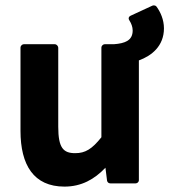

<svg xmlns="http://www.w3.org/2000/svg" viewBox="-20 -668 628 712"><path d="M465 -610C454 -605 457 -596 460 -592C467 -581 472 -568 472 -555C472 -518 444 -507 402 -504H368C363 -504 356 -499 356 -491V-159C321 -115 296 -100 259 -100C215 -100 196 -119 196 -198V-491C196 -496 191 -504 183 -504H68C63 -504 56 -499 56 -491V-183C56 -56 105 24 219 24C282 24 330 -3 371 -46L377 2C378 7 382 12 389 12H483C488 12 495 8 495 0V-444C542 -461 588 -497 588 -563C588 -595 575 -624 560 -644C557 -648 550 -649 545 -647Z"/></svg>

Font: Falling Sky
Style: Bd
Weight: 700
Designer: Paul D. Hunt
Foundry: Adobe Systems Incorporated
Version: Version 1.02